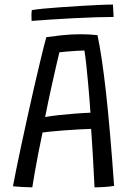

<svg xmlns="http://www.w3.org/2000/svg" viewBox="-20 -816 566 844"><path d="M122 7.5Q104.5 7.5 78.2 6Q52 4.5 37 3Q41.5 -22 50.8 -68.2Q60 -114.5 73 -174.8Q86 -235 100.5 -301.2Q115 -367.5 130 -432.8Q145 -498 158.8 -555Q172.5 -612 183.5 -652.5Q207 -656 249.2 -660.8Q291.5 -665.5 336 -665.5Q353.5 -665.5 372.5 -664.5Q391.5 -663.5 408.5 -661.5Q427.5 -574 445.8 -411Q464 -248 481.5 1Q466.5 4 441 5.8Q415.5 7.5 395.5 7.5Q394.5 -10.5 392.8 -45Q391 -79.5 388.8 -119.8Q386.5 -160 384.2 -195.2Q382 -230.5 380.5 -249.5Q360.5 -249 328 -247.2Q295.5 -245.5 261 -242.8Q226.5 -240 200.2 -237.5Q174 -235 167 -233.5Q157 -187.5 148.2 -141.2Q139.5 -95 132.5 -56Q125.5 -17 122 7.5ZM178.5 -301.5Q198.5 -305.5 234 -309.5Q269.5 -313.5 308.5 -316.5Q347.5 -319.5 377.5 -320.5Q376.5 -337.5 373.8 -373.2Q371 -409 367.2 -451.5Q363.5 -494 359.2 -532.5Q355 -571 351 -594Q338.5 -594 315.8 -592.5Q293 -591 271.5 -589.2Q250 -587.5 241 -586Q237 -570 227.5 -528.8Q218 -487.5 205 -429Q192 -370.5 178.5 -301.5ZM479.5 -741.5Q446 -741.5 400.2 -740Q354.5 -738.5 304 -736Q253.5 -733.5 205.2 -730.2Q157 -727 119 -724Q118 -735.5 118.2 -748.8Q118.5 -762 120 -771.5Q135.5 -774.5 168.5 -777.8Q201.5 -781 244 -784Q286.5 -787 331 -789.8Q375.5 -792.5 414 -794.2Q452.5 -796 476.5 -796Z"/></svg>

Font: Grandstander Light
Style: Regular
Weight: 300
Designer: Tyler Finck
Foundry: Etcetera Type Co
Version: Version 1.200; ttfautohint (v1.8.3)